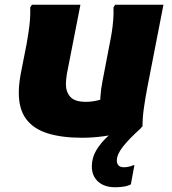

<svg xmlns="http://www.w3.org/2000/svg" viewBox="-20 -567 723 807"><path d="M59 -177Q59 -195 61 -214.5Q63 -234 67 -256L92 -383Q96 -407 100 -432.5Q104 -458 106 -484.5Q108 -511 107 -536L114 -547H318L261 -256Q259 -243 258 -232Q257 -221 257 -213Q257 -181 275.5 -160Q294 -139 341 -139Q369 -139 396.5 -146.5Q424 -154 447 -163L403 -102Q400 -128 402 -160Q404 -192 411 -227L441 -383Q446 -407 450 -432.5Q454 -458 456 -484.5Q458 -511 457 -536L464 -547H667L598 -193Q591 -156 585 -114.5Q579 -73 579 -36L571 -28Q541 -18 500 -9Q459 0 413.5 6Q368 12 325 12Q240 12 180.5 -6.5Q121 -25 90 -66.5Q59 -108 59 -177ZM530 208Q516 215 499 217.5Q482 220 464 220Q418 220 392 196Q366 172 366 133Q366 96 384.5 65Q403 34 430.5 8.5Q458 -17 484 -38L572 -28Q523 16 497 49Q471 82 471 108Q471 120 478 128Q485 136 501 136Q520 136 542 127H545Z"/></svg>

Font: Kufam ExtraBold
Style: Italic
Weight: 800
Italic angle: -11°
Designer: Artur Schmal
Foundry: Original Type
Version: Version 1.301; ttfautohint (v1.8.3)